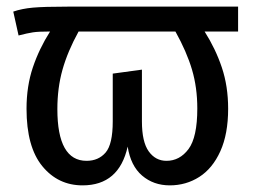

<svg xmlns="http://www.w3.org/2000/svg" viewBox="-20 -547 768 579"><path d="M698 -452H597Q630 -400 649 -343.5Q668 -287 668 -219Q668 -143 644.5 -91Q621 -39 581 -13.5Q541 12 492 12Q443 12 408.5 -17.5Q374 -47 365 -105Q339 12 229 12Q155 12 107.5 -46Q60 -104 60 -219Q60 -287 79 -343.5Q98 -400 131 -452Q96 -452 79.5 -449.5Q63 -447 36 -440L20 -512Q46 -521 79.5 -524Q113 -527 183 -527H698ZM575 -220Q575 -283 559 -337Q543 -391 509 -452H217Q184 -392 168.5 -337Q153 -282 153 -218Q153 -62 241 -62Q277 -62 298.5 -87Q320 -112 320 -181V-325L408 -337V-181Q408 -119 428.5 -90.5Q449 -62 482 -62Q522 -62 548.5 -97.5Q575 -133 575 -220Z"/></svg>

Font: Fira GO
Style: Regular
Weight: 400
Designer: Carrois Corporate
Foundry: Carrois Corporate GbR
Version: Version 0.300